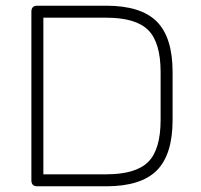

<svg xmlns="http://www.w3.org/2000/svg" viewBox="-20 -653 705 673"><path d="M111 0Q90 0 90 -21V-612Q90 -633 111 -633H352Q474 -633 529.5 -577.5Q585 -522 585 -400V-233Q585 -111 529.5 -55.5Q474 0 352 0ZM132 -42H352Q456 -42 499.5 -85.5Q543 -129 543 -233V-400Q543 -504 499.5 -547.5Q456 -591 352 -591H132Z"/></svg>

Font: Jura Light
Style: Regular
Weight: 300
Designer: Daniel Johnson, Alexei Vanyashin
Foundry: Daniel Johnson
Version: Version 5.103